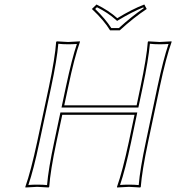

<svg xmlns="http://www.w3.org/2000/svg" viewBox="-20 -832 784 855"><path d="M470.2 -696.8Q443.4 -741.2 389.2 -792L409.7 -812Q464.4 -785.2 502.4 -751Q567.9 -791 622.6 -812L633.3 -792Q575.7 -753.9 513.2 -696.8ZM605.5 -444.8Q632.8 -574.2 638.2 -645L640.6 -647.9Q642.6 -647.9 690.9 -645Q690.9 -645 743.7 -647.9L744.1 -645Q719.7 -577.6 691.4 -444.8L639.6 -200.2Q612.3 -70.8 606.9 0L604.5 2.9Q602.5 2.9 554.2 0Q554.2 0 501.5 2.9L501 0Q525.4 -68.8 553.7 -200.2L579.1 -320.8H257.3L231.4 -200.2Q204.1 -70.8 199.2 0L196.3 2.9Q194.3 2.9 146 0Q146 0 93.3 2.9L92.8 0Q117.2 -68.8 145.5 -200.2L197.8 -444.8Q225.1 -574.2 230 -645L232.9 -647.9Q234.9 -647.9 283.2 -645Q283.2 -645 335.9 -647.9V-645Q311.5 -577.6 283.7 -444.8L266.1 -362.8H588.4ZM475.6 -707H509.3Q567.4 -759.8 620.1 -795.4L618.2 -799.3Q566.9 -778.3 507.8 -742.7L501.5 -738.8L496.1 -743.7Q460 -775.9 411.6 -799.8L403.8 -792Q450.2 -747.1 475.6 -707ZM615.2 -442.9 596.2 -353H253.9L273.9 -447.3Q300.3 -570.8 322.3 -636.2Q303.7 -634.8 283.2 -634.8Q257.8 -634.8 239.7 -637.2Q233.9 -566.4 207.5 -442.9L155.3 -197.8Q129.4 -75.2 106.4 -8.3Q125 -9.8 146 -9.8Q171.4 -9.8 189.5 -7.8Q195.3 -78.6 221.7 -202.1L249 -331.1H591.3L563.5 -197.8Q537.6 -75.2 514.6 -8.3Q533.2 -9.8 554.2 -9.8Q579.6 -9.8 597.7 -7.8Q603.5 -78.6 629.9 -202.1L681.6 -447.3Q708 -570.8 730.5 -636.2Q711.9 -634.8 690.9 -634.8Q665.5 -634.8 647.5 -637.2Q641.1 -565.9 615.2 -442.9Z"/></svg>

Font: Linux Biolinum Outline O
Style: Italic
Weight: 400
Italic angle: -12°
Designer: Philipp H. Poll
Foundry: Philipp H. Poll
Version: Version 0.6.2